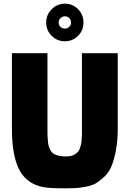

<svg xmlns="http://www.w3.org/2000/svg" viewBox="-20 -1022 695 1047"><path d="M334 -866.2Q348.1 -866.2 357.7 -875.7Q367.2 -885.3 367.2 -898.9Q367.2 -913.1 357.9 -923.3Q348.1 -933.1 334 -933.1Q320.3 -933.1 310.1 -923.1Q299.8 -913.1 299.8 -898.9Q299.8 -885.3 309.6 -875.7Q319.3 -866.2 334 -866.2ZM334 -796.9Q291.5 -796.9 261.7 -826.7Q231.9 -856.4 231.9 -898.9Q231.9 -942.4 262.2 -972.2Q292.5 -1002 334 -1002Q376 -1002 405.5 -972.2Q435.1 -942.4 435.1 -898.9Q435.1 -856 405.5 -826.4Q376 -796.9 334 -796.9ZM335.9 4.9Q253.4 4.9 219.7 -1Q131.8 -16.6 90.3 -86.9Q44.9 -164.6 44.9 -319.8V-731.9H238.8V-319.8Q238.8 -290.5 239.3 -279.3Q241.2 -236.3 247.1 -220.7Q258.3 -190.4 274.9 -182.1Q300.3 -168.9 335.9 -168.9Q353 -168.9 365.7 -171.4Q385.3 -174.8 403.8 -192.9Q410.6 -199.2 414.8 -210.9Q418.9 -222.7 421.4 -232.4Q423.8 -242.2 425 -258.8Q426.3 -275.4 426.8 -287.6V-731.9H622.1V-319.8Q622.1 -253.4 611.8 -200.4Q601.6 -147.5 587.2 -113.8Q572.8 -80.1 546.9 -56.4Q521 -32.7 500.2 -21Q479.5 -9.3 445.3 -3.2Q411.1 2.9 391.1 3.9Q371.1 4.9 335.9 4.9Z"/></svg>

Font: Squarion Black
Style: Regular
Weight: 900
Designer: Natanael Gama
Version: Version 1.00;September 12, 2019;FontCreator 11.5.0.2425 64-b